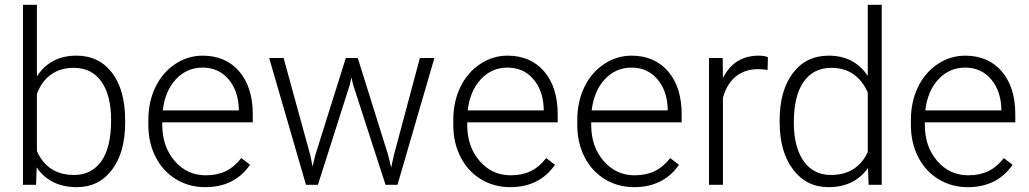

<svg xmlns="http://www.w3.org/2000/svg" viewBox="-20 -770 4288 800"><path d="M501.5 -258.8Q501.5 -135.3 446.8 -62.7Q392.1 9.8 299.8 9.8Q189.5 9.8 132.8 -72.3L130.4 0H75.7V-750H133.8V-451.7Q189.5 -538.1 298.8 -538.1Q392.6 -538.1 447 -466.6Q501.5 -395 501.5 -267.6ZM442.9 -269Q442.9 -373.5 402.3 -430.4Q361.8 -487.3 288.1 -487.3Q231.9 -487.3 192.9 -459.7Q153.8 -432.1 133.8 -378.9V-140.6Q177.7 -41 289.1 -41Q361.3 -41 402.1 -98.1Q442.9 -155.3 442.9 -269Z M835 9.8Q767.6 9.8 713.1 -23.4Q658.7 -56.6 628.4 -116Q598.1 -175.3 598.1 -249V-270Q598.1 -346.2 627.7 -407.2Q657.2 -468.3 710 -503.2Q762.7 -538.1 824.2 -538.1Q920.4 -538.1 976.8 -472.4Q1033.2 -406.7 1033.2 -293V-260.3H656.2V-249Q656.2 -159.2 707.8 -99.4Q759.3 -39.6 837.4 -39.6Q884.3 -39.6 920.2 -56.6Q956.1 -73.7 985.4 -111.3L1022 -83.5Q957.5 9.8 835 9.8ZM824.2 -488.3Q758.3 -488.3 713.1 -439.9Q668 -391.6 658.2 -310.1H975.1V-316.4Q972.7 -392.6 931.6 -440.4Q890.6 -488.3 824.2 -488.3Z M1273.4 -121.6 1282.2 -76.2 1293.9 -124 1420.9 -528.3H1470.7L1596.2 -127.4L1609.9 -71.8L1621.1 -123L1729.5 -528.3H1790L1636.2 0H1586.4L1450.7 -418.9L1444.3 -447.8L1438 -418.5L1304.7 0H1254.9L1101.6 -528.3H1161.6Z M2105.5 9.8Q2038.1 9.8 1983.6 -23.4Q1929.2 -56.6 1898.9 -116Q1868.7 -175.3 1868.7 -249V-270Q1868.7 -346.2 1898.2 -407.2Q1927.7 -468.3 1980.5 -503.2Q2033.2 -538.1 2094.7 -538.1Q2190.9 -538.1 2247.3 -472.4Q2303.7 -406.7 2303.7 -293V-260.3H1926.8V-249Q1926.8 -159.2 1978.3 -99.4Q2029.8 -39.6 2107.9 -39.6Q2154.8 -39.6 2190.7 -56.6Q2226.6 -73.7 2255.9 -111.3L2292.5 -83.5Q2228 9.8 2105.5 9.8ZM2094.7 -488.3Q2028.8 -488.3 1983.6 -439.9Q1938.5 -391.6 1928.7 -310.1H2245.6V-316.4Q2243.2 -392.6 2202.1 -440.4Q2161.1 -488.3 2094.7 -488.3Z M2622.1 9.8Q2554.7 9.8 2500.2 -23.4Q2445.8 -56.6 2415.5 -116Q2385.3 -175.3 2385.3 -249V-270Q2385.3 -346.2 2414.8 -407.2Q2444.3 -468.3 2497.1 -503.2Q2549.8 -538.1 2611.3 -538.1Q2707.5 -538.1 2763.9 -472.4Q2820.3 -406.7 2820.3 -293V-260.3H2443.4V-249Q2443.4 -159.2 2494.9 -99.4Q2546.4 -39.6 2624.5 -39.6Q2671.4 -39.6 2707.3 -56.6Q2743.2 -73.7 2772.5 -111.3L2809.1 -83.5Q2744.6 9.8 2622.1 9.8ZM2611.3 -488.3Q2545.4 -488.3 2500.2 -439.9Q2455.1 -391.6 2445.3 -310.1H2762.2V-316.4Q2759.8 -392.6 2718.8 -440.4Q2677.7 -488.3 2611.3 -488.3Z M3178.2 -478.5Q3159.7 -481.9 3138.7 -481.9Q3084 -481.9 3046.1 -451.4Q3008.3 -420.9 2992.2 -362.8V0H2934.1V-528.3H2991.2L2992.2 -444.3Q3038.6 -538.1 3141.1 -538.1Q3165.5 -538.1 3179.7 -531.7Z M3228.5 -269Q3228.5 -392.1 3283.4 -465.1Q3338.4 -538.1 3432.6 -538.1Q3539.6 -538.1 3595.7 -453.6V-750H3653.8V0H3599.1L3596.7 -70.3Q3540.5 9.8 3431.6 9.8Q3340.3 9.8 3284.4 -63.7Q3228.5 -137.2 3228.5 -262.2ZM3287.6 -258.8Q3287.6 -157.7 3328.1 -99.4Q3368.7 -41 3442.4 -41Q3550.3 -41 3595.7 -136.2V-384.3Q3550.3 -487.3 3443.4 -487.3Q3369.6 -487.3 3328.6 -429.4Q3287.6 -371.6 3287.6 -258.8Z M4012.2 9.8Q3944.8 9.8 3890.4 -23.4Q3835.9 -56.6 3805.7 -116Q3775.4 -175.3 3775.4 -249V-270Q3775.4 -346.2 3804.9 -407.2Q3834.5 -468.3 3887.2 -503.2Q3939.9 -538.1 4001.5 -538.1Q4097.7 -538.1 4154.1 -472.4Q4210.4 -406.7 4210.4 -293V-260.3H3833.5V-249Q3833.5 -159.2 3885 -99.4Q3936.5 -39.6 4014.6 -39.6Q4061.5 -39.6 4097.4 -56.6Q4133.3 -73.7 4162.6 -111.3L4199.2 -83.5Q4134.8 9.8 4012.2 9.8ZM4001.5 -488.3Q3935.5 -488.3 3890.4 -439.9Q3845.2 -391.6 3835.4 -310.1H4152.3V-316.4Q4149.9 -392.6 4108.9 -440.4Q4067.9 -488.3 4001.5 -488.3Z"/></svg>

Font: Vazir Thin FD-UI
Style: Thin-FD-UI
Weight: 100
Designer: Saber Rastikerdar
Foundry: Saber Rastikerdar
Version: Version 30.1.0